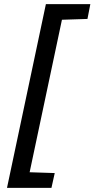

<svg xmlns="http://www.w3.org/2000/svg" viewBox="-20 -763 459 933"><path d="M203 -743 14 150H230L246 78L124 74L281 -667L405 -671L419 -743Z"/></svg>

Font: Saira UNSAM Medium Italic
Style: Regular
Weight: 500
Italic angle: -12°
Designer: Hector Gatti with collaboration of the Omnibus-Type team
Foundry: Omnibus-Type
Version: Version 0.072;PS 000.072;hotconv 1.0.88;makeotf.lib2.5.64775